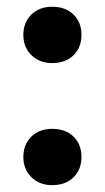

<svg xmlns="http://www.w3.org/2000/svg" viewBox="-20 -537 310 566"><path d="M133.8 -351.1Q96.2 -351.1 72.5 -374.5Q48.8 -397.9 48.8 -434.1Q48.8 -470.7 72.3 -493.9Q95.7 -517.1 133.8 -517.1Q173.3 -517.1 196.8 -494.1Q220.2 -471.2 220.2 -434.1Q220.2 -397.5 196.8 -374.3Q173.3 -351.1 133.8 -351.1ZM133.8 8.8Q96.2 8.8 72.5 -14.6Q48.8 -38.1 48.8 -74.2Q48.8 -110.8 72.3 -134Q95.7 -157.2 133.8 -157.2Q173.3 -157.2 196.8 -134.3Q220.2 -111.3 220.2 -74.2Q220.2 -37.6 196.8 -14.4Q173.3 8.8 133.8 8.8Z"/></svg>

Font: Montagu Slab 144pt Medium
Style: Regular
Weight: 500
Designer: Florian Karsten
Foundry: Florian Karsten
Version: Version 1.000